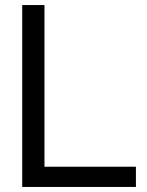

<svg xmlns="http://www.w3.org/2000/svg" viewBox="-20 -740 580 760"><path d="M68 -720H156V-80H518V0H68Z"/></svg>

Font: Aspekta Variable
Style: Regular
Weight: 400
Designer: Ivo Dolenc
Version: Version 2.100